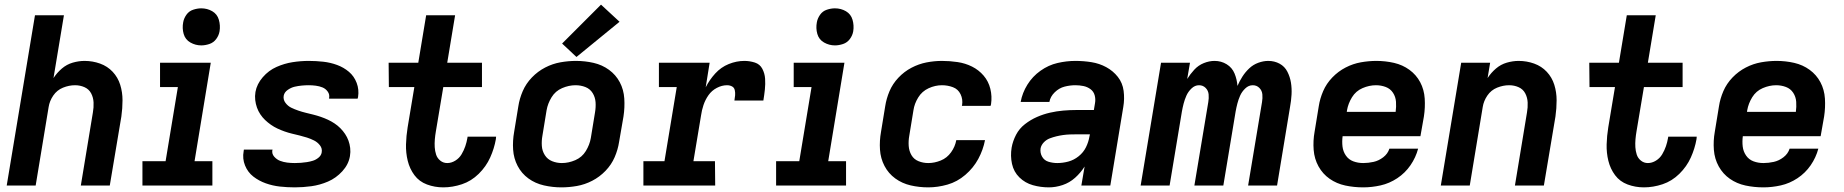

<svg xmlns="http://www.w3.org/2000/svg" viewBox="-20 -801 7960 829"><path d="M9 0H134L190 -339Q194 -365 210 -388.5Q226 -412 252 -422.5Q278 -433 304 -433Q326 -433 345 -424.5Q364 -416 373.5 -398Q383 -380 384 -358.5Q385 -337 381 -315L329 0H454L504 -298Q509 -333 509 -368Q509 -403 499 -435Q489 -467 466.5 -491Q444 -515 412 -526.5Q380 -538 345 -538Q320 -538 294 -530.5Q268 -523 247 -505Q226 -487 211 -464L256 -735H131Z M595 0H897V-105H820L890 -530H671V-425H748L695 -105H595ZM849 -605Q866 -605 884 -611Q902 -617 913.5 -632.5Q925 -648 928 -666Q932 -691 925 -715.5Q918 -740 896.5 -752.5Q875 -765 849 -765Q832 -765 814 -759Q796 -753 785 -737.5Q774 -722 771 -705Q766 -679 773 -654.5Q780 -630 802 -617.5Q824 -605 849 -605Z M1253 8Q1288 8 1324.5 3Q1361 -2 1396 -17Q1431 -32 1458 -61.5Q1485 -91 1491 -127Q1494 -145 1492 -162Q1490 -179 1484.5 -194Q1479 -209 1470 -222.5Q1461 -236 1449.5 -247.5Q1438 -259 1424.5 -268Q1411 -277 1396 -284Q1381 -291 1365 -296.5Q1349 -302 1333 -306Q1317 -310 1300.5 -314Q1284 -318 1268 -323.5Q1252 -329 1237.5 -336Q1223 -343 1212.5 -357Q1202 -371 1205 -388Q1208 -403 1222.5 -413Q1237 -423 1252 -426.5Q1267 -430 1282.5 -431.5Q1298 -433 1313 -433Q1328 -433 1343.5 -431Q1359 -429 1372.5 -423.5Q1386 -418 1395 -405.5Q1404 -393 1401 -378V-375H1524Q1525 -379 1526 -382Q1531 -414 1520 -443Q1509 -472 1486.5 -491Q1464 -510 1435.5 -520.5Q1407 -531 1376 -534.5Q1345 -538 1313 -538Q1278 -538 1243 -532.5Q1208 -527 1174 -512Q1140 -497 1114.5 -467.5Q1089 -438 1083 -404Q1080 -386 1082 -369Q1084 -352 1089.5 -336.5Q1095 -321 1104 -307.5Q1113 -294 1124.5 -283Q1136 -272 1149.5 -262.5Q1163 -253 1178 -246Q1193 -239 1208.5 -233.5Q1224 -228 1240.5 -224Q1257 -220 1273.5 -216Q1290 -212 1305.5 -207Q1321 -202 1336 -194.5Q1351 -187 1361.5 -173.5Q1372 -160 1369 -143Q1367 -130 1355.5 -120.5Q1344 -111 1331 -107Q1318 -103 1305 -101Q1292 -99 1279 -98Q1266 -97 1253 -97Q1236 -97 1220 -99Q1204 -101 1189.5 -106.5Q1175 -112 1164 -124.5Q1153 -137 1156 -153Q1156 -154 1157 -155H1033Q1032 -152 1032 -148Q1026 -116 1038 -86.5Q1050 -57 1074 -38.5Q1098 -20 1127.5 -9.5Q1157 1 1188.5 4.5Q1220 8 1253 8Z M1894 8Q1934 8 1974.5 -5.5Q2015 -19 2047 -50.5Q2079 -82 2096.5 -121Q2114 -160 2121 -200Q2122 -206 2122 -211H1999Q1998 -208 1998 -205Q1995 -187 1989 -169.5Q1983 -152 1973 -135Q1963 -118 1946 -107.5Q1929 -97 1911 -97Q1894 -97 1881 -107.5Q1868 -118 1863 -133.5Q1858 -149 1857 -165.5Q1856 -182 1857.5 -199.5Q1859 -217 1862 -234L1894 -425H2061V-530H1911L1945 -735H1820L1786 -530H1658L1659 -425H1769L1740 -251Q1734 -214 1733 -177.5Q1732 -141 1740.5 -106.5Q1749 -72 1769.5 -44.5Q1790 -17 1823.5 -4.5Q1857 8 1894 8Z M2404 8Q2437 8 2471 2Q2505 -4 2537 -20.5Q2569 -37 2594.5 -63.5Q2620 -90 2634 -122.5Q2648 -155 2653 -188L2672 -298Q2678 -337 2675.5 -375.5Q2673 -414 2656 -446Q2639 -478 2609.5 -499.5Q2580 -521 2543 -529.5Q2506 -538 2467 -538Q2434 -538 2400 -532Q2366 -526 2334 -509.5Q2302 -493 2276.5 -466.5Q2251 -440 2237 -407.5Q2223 -375 2218 -342L2200 -232Q2193 -193 2195.5 -155Q2198 -117 2215 -84.5Q2232 -52 2261.5 -30.5Q2291 -9 2328.5 -0.5Q2366 8 2404 8ZM2406 -97Q2384 -97 2364 -105Q2344 -113 2332.5 -131Q2321 -149 2319.5 -171Q2318 -193 2322 -215L2340 -325Q2345 -354 2361.5 -381Q2378 -408 2407 -420.5Q2436 -433 2465 -433Q2488 -433 2508 -425Q2528 -417 2539 -399Q2550 -381 2551.5 -359.5Q2553 -338 2549 -315L2531 -205Q2526 -176 2509.5 -149Q2493 -122 2464 -109.5Q2435 -97 2406 -97ZM2469 -555 2655 -707 2575 -781 2407 -613Z M2758 0H3068L3067 -105H2974L3007 -303Q3010 -325 3017.5 -347.5Q3025 -370 3039 -390Q3053 -410 3075 -421.5Q3097 -433 3119 -433Q3131 -433 3140.5 -428Q3150 -423 3152.5 -412Q3155 -401 3154 -389.5Q3153 -378 3151 -367H3276Q3280 -391 3282.5 -414.5Q3285 -438 3283.5 -461Q3282 -484 3271.5 -504Q3261 -524 3239 -531Q3217 -538 3194 -538Q3160 -538 3126.5 -524.5Q3093 -511 3068 -483.5Q3043 -456 3027 -424L3044 -530H2825V-425H2902L2849 -105H2758Z M3331 0H3633V-105H3556L3626 -530H3407V-425H3484L3431 -105H3331ZM3585 -605Q3602 -605 3620 -611Q3638 -617 3649.5 -632.5Q3661 -648 3664 -666Q3668 -691 3661 -715.5Q3654 -740 3632.5 -752.5Q3611 -765 3585 -765Q3568 -765 3550 -759Q3532 -753 3521 -737.5Q3510 -722 3507 -705Q3502 -679 3509 -654.5Q3516 -630 3538 -617.5Q3560 -605 3585 -605Z M3988 8Q4029 8 4071 -4Q4113 -16 4148 -46Q4183 -76 4204 -115Q4225 -154 4233 -196H4109Q4104 -168 4086.5 -143.5Q4069 -119 4042 -108Q4015 -97 3988 -97Q3966 -97 3946 -105Q3926 -113 3915.5 -131Q3905 -149 3903.5 -171Q3902 -193 3906 -215L3924 -325Q3928 -353 3944.5 -380Q3961 -407 3989.5 -420Q4018 -433 4047 -433Q4072 -433 4094.5 -424.5Q4117 -416 4127.5 -394Q4138 -372 4134 -347L4133 -344H4257Q4258 -347 4259 -351Q4264 -385 4256 -417.5Q4248 -450 4227 -474.5Q4206 -499 4177 -513.5Q4148 -528 4114.5 -533Q4081 -538 4047 -538Q4014 -538 3980.5 -531.5Q3947 -525 3915.5 -508.5Q3884 -492 3859 -465.5Q3834 -439 3820.5 -407Q3807 -375 3802 -342L3784 -232Q3777 -193 3779.5 -155Q3782 -117 3799 -84.5Q3816 -52 3845.5 -30.5Q3875 -9 3912 -0.5Q3949 8 3988 8Z M4509 8Q4538 8 4568 -2Q4598 -12 4622 -33.5Q4646 -55 4663 -82L4649 0H4774L4830 -339Q4836 -374 4831.5 -408.5Q4827 -443 4806.5 -469Q4786 -495 4756.5 -511Q4727 -527 4693 -532.5Q4659 -538 4623 -538Q4585 -538 4546 -529Q4507 -520 4472.5 -495.5Q4438 -471 4416 -435.5Q4394 -400 4387 -361H4511Q4515 -384 4534 -402.5Q4553 -421 4576.5 -427Q4600 -433 4623 -433Q4641 -433 4658 -429.5Q4675 -426 4688.5 -416Q4702 -406 4706.5 -389.5Q4711 -373 4708 -356L4703 -326H4628Q4599 -326 4570.5 -323.5Q4542 -321 4513.5 -314.5Q4485 -308 4457.5 -296Q4430 -284 4405.5 -265Q4381 -246 4367 -219Q4353 -192 4348 -164Q4342 -128 4349.5 -93.5Q4357 -59 4381.5 -35Q4406 -11 4439.5 -1.5Q4473 8 4509 8ZM4545 -97Q4526 -97 4507.5 -102.5Q4489 -108 4479.5 -124.5Q4470 -141 4473 -161Q4476 -175 4487 -186.5Q4498 -198 4512.5 -203.5Q4527 -209 4541.5 -212.5Q4556 -216 4570.5 -218Q4585 -220 4599.5 -220.5Q4614 -221 4628 -221H4686L4684 -212Q4680 -188 4669 -165.5Q4658 -143 4637.5 -126.5Q4617 -110 4593 -103.5Q4569 -97 4545 -97Z M4905 0H5030L5083 -319Q5086 -336 5090.5 -353.5Q5095 -371 5102.5 -388Q5110 -405 5124.5 -419Q5139 -433 5157 -433Q5174 -433 5185.5 -421.5Q5197 -410 5198.5 -393.5Q5200 -377 5197 -360L5137 0H5262L5315 -319Q5318 -336 5322.5 -353.5Q5327 -371 5334.5 -388Q5342 -405 5356.5 -419Q5371 -433 5389 -433Q5406 -433 5417.5 -421.5Q5429 -410 5430.5 -393.5Q5432 -377 5429 -360L5369 0H5494L5550 -339Q5555 -366 5556.5 -392.5Q5558 -419 5554 -444Q5550 -469 5538.5 -491.5Q5527 -514 5505 -526Q5483 -538 5456 -538Q5435 -538 5413 -530Q5391 -522 5374 -506Q5357 -490 5344.5 -470.5Q5332 -451 5323 -430Q5321 -458 5310.5 -483.5Q5300 -509 5276.5 -523.5Q5253 -538 5224 -538Q5201 -538 5177.5 -528.5Q5154 -519 5136.5 -500Q5119 -481 5106 -460L5118 -530H4993Z M5866 8Q5903 8 5941 -0.5Q5979 -9 6013 -31.5Q6047 -54 6070 -87.5Q6093 -121 6103 -159H5979Q5972 -137 5952.5 -122Q5933 -107 5910.5 -102Q5888 -97 5866 -97Q5843 -97 5823 -104.5Q5803 -112 5791 -129.5Q5779 -147 5776.5 -168.5Q5774 -190 5777 -213H6113L6128 -298Q6134 -337 6131.5 -375.5Q6129 -414 6112 -446Q6095 -478 6065.5 -499.5Q6036 -521 5999 -529.5Q5962 -538 5923 -538Q5890 -538 5856 -532Q5822 -526 5790 -509.5Q5758 -493 5732.5 -466.5Q5707 -440 5693 -407.5Q5679 -375 5674 -342L5656 -232Q5649 -193 5652 -154Q5655 -115 5673 -82.5Q5691 -50 5721 -29Q5751 -8 5788.5 0Q5826 8 5866 8ZM5795 -318 5796 -325Q5801 -354 5817.5 -381Q5834 -408 5863 -420.5Q5892 -433 5921 -433Q5943 -433 5963 -425.5Q5983 -418 5994.5 -400.5Q6006 -383 6007.5 -361.5Q6009 -340 6006 -318Z M6201 0H6326L6382 -339Q6386 -365 6402 -388.5Q6418 -412 6444 -422.5Q6470 -433 6496 -433Q6518 -433 6537 -424.5Q6556 -416 6565.5 -398Q6575 -380 6576 -358.5Q6577 -337 6573 -315L6521 0H6646L6696 -298Q6701 -333 6701 -368Q6701 -403 6691 -435Q6681 -467 6658.5 -491Q6636 -515 6604 -526.5Q6572 -538 6537 -538Q6512 -538 6486 -530.5Q6460 -523 6439 -505Q6418 -487 6403 -464L6414 -530H6289Z M7078 8Q7118 8 7158.5 -5.5Q7199 -19 7231 -50.5Q7263 -82 7280.5 -121Q7298 -160 7305 -200Q7306 -206 7306 -211H7183Q7182 -208 7182 -205Q7179 -187 7173 -169.5Q7167 -152 7157 -135Q7147 -118 7130 -107.5Q7113 -97 7095 -97Q7078 -97 7065 -107.5Q7052 -118 7047 -133.5Q7042 -149 7041 -165.5Q7040 -182 7041.5 -199.5Q7043 -217 7046 -234L7078 -425H7245V-530H7095L7129 -735H7004L6970 -530H6842L6843 -425H6953L6924 -251Q6918 -214 6917 -177.5Q6916 -141 6924.5 -106.5Q6933 -72 6953.5 -44.5Q6974 -17 7007.5 -4.5Q7041 8 7078 8Z M7594 8Q7631 8 7669 -0.5Q7707 -9 7741 -31.5Q7775 -54 7798 -87.5Q7821 -121 7831 -159H7707Q7700 -137 7680.5 -122Q7661 -107 7638.5 -102Q7616 -97 7594 -97Q7571 -97 7551 -104.5Q7531 -112 7519 -129.5Q7507 -147 7504.5 -168.5Q7502 -190 7505 -213H7841L7856 -298Q7862 -337 7859.5 -375.5Q7857 -414 7840 -446Q7823 -478 7793.5 -499.5Q7764 -521 7727 -529.5Q7690 -538 7651 -538Q7618 -538 7584 -532Q7550 -526 7518 -509.5Q7486 -493 7460.5 -466.5Q7435 -440 7421 -407.5Q7407 -375 7402 -342L7384 -232Q7377 -193 7380 -154Q7383 -115 7401 -82.5Q7419 -50 7449 -29Q7479 -8 7516.5 0Q7554 8 7594 8ZM7523 -318 7524 -325Q7529 -354 7545.5 -381Q7562 -408 7591 -420.5Q7620 -433 7649 -433Q7671 -433 7691 -425.5Q7711 -418 7722.5 -400.5Q7734 -383 7735.5 -361.5Q7737 -340 7734 -318Z"/></svg>

Font: Iosevka Sparkle Oblique
Style: Bold
Weight: 700
Italic angle: -9°
Designer: Belleve Invis
Foundry: Belleve Invis
Version: Version 4.5.0; ttfautohint (v1.8.3)